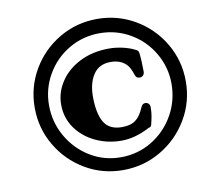

<svg xmlns="http://www.w3.org/2000/svg" viewBox="-72 -717 833 781"><g transform="rotate(-10 344.5 -327.0)"><path d="M65 -327Q65 -412 107 -483.5Q149 -555 220.5 -597Q292 -639 377 -639Q462 -639 533.5 -597Q605 -555 647 -483.5Q689 -412 689 -327Q689 -242 646.5 -170.5Q604 -99 532.5 -57Q461 -15 376 -15Q291 -15 220 -57Q149 -99 107 -170.5Q65 -242 65 -327ZM630 -327Q630 -395 596 -453.5Q562 -512 504 -546Q446 -580 377 -580Q308 -580 250 -546Q192 -512 158 -453.5Q124 -395 124 -327Q124 -257 158 -197.5Q192 -138 249.5 -103Q307 -68 376 -68Q446 -68 504 -103Q562 -138 596 -197.5Q630 -257 630 -327ZM173 -321Q173 -371 202 -415Q231 -459 283.5 -485.5Q336 -512 405 -512Q432 -512 460.5 -505.5Q489 -499 510 -488Q522 -484 523 -472Q527 -440 527 -395Q527 -385 521 -379.5Q515 -374 507 -374Q492 -374 488 -390Q479 -417 469 -429Q445 -457 401 -457Q353 -457 329.5 -421.5Q306 -386 306 -331Q306 -261 327.5 -224.5Q349 -188 401 -188Q437 -188 457.5 -203Q478 -218 493 -254Q499 -268 511 -268Q519 -268 524.5 -262.5Q530 -257 530 -247Q530 -228 527 -211Q524 -194 519 -175Q517 -169 511.5 -167.5Q506 -166 503 -164Q445 -134 390 -134Q332 -134 282 -158Q232 -182 202.5 -224.5Q173 -267 173 -321Z"/></g></svg>

Font: EB Garamond ExtraBold
Style: Italic
Weight: 800
Italic angle: -17.2°
Designer: Georg Duffner and Octavio Pardo
Foundry: Georg Duffner
Version: Version 1.000